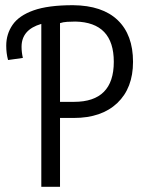

<svg xmlns="http://www.w3.org/2000/svg" viewBox="-20 -719 569 739"><path d="M139 0V-627Q63 -605 63 -539Q63 -518 68 -496L11 -488Q4 -514 4 -543Q4 -588 28.5 -623.5Q53 -659 109 -679Q165 -699 261 -699Q374 -698 433 -641.5Q492 -585 492 -481Q492 -380 431.5 -322.5Q371 -265 264 -265H211V0ZM211 -327H265Q418 -327 418 -481Q418 -633 270 -636Q254 -636 238.5 -635Q223 -634 211 -630Z"/></svg>

Font: Ubuntu Sans Condensed
Style: Regular
Weight: 400
Width: 3
Designer: Dalton Maag Ltd
Foundry: Dalton Maag Ltd
Version: Version 1.006; ttfautohint (v1.8.4.7-5d5b)